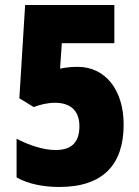

<svg xmlns="http://www.w3.org/2000/svg" viewBox="-20 -734 554 764"><path d="M216 10C390 10 472 -79 472 -238C472 -378 398 -468 289 -468C266 -468 244 -466 219 -461L226 -562H435V-714H80L57 -343L114 -308C141 -318 169 -325 199 -325C263 -325 296 -291 296 -232C296 -169 266 -137 201 -137C152 -137 93 -157 46 -182V-28C92 -2 152 10 216 10Z"/></svg>

Font: Noto Sans Gurmukhi Condensed Black
Style: Regular
Weight: 900
Width: 3
Designer: Jelle Bosma - Monotype Design Team
Foundry: Monotype Imaging Inc.
Version: Version 2.004